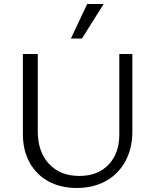

<svg xmlns="http://www.w3.org/2000/svg" viewBox="-20 -927 770 956"><path d="M94 -259V-658H168V-274Q168 -171 224 -111Q280 -51 375 -51Q467 -51 520.5 -107Q574 -163 574 -257V-658H639V-273Q639 -188 604.5 -124.5Q570 -61 507.5 -26Q445 9 362 9Q282 9 221.5 -24Q161 -57 127.5 -117.5Q94 -178 94 -259ZM414 -907H496L388 -735H333Z"/></svg>

Font: LXGW Bright TC
Style: Regular
Weight: 400
Designer: Christian Thalmann (Catharsis Fonts)
Foundry: LXGW / Christian Thalmann (Catharsis Fonts) / Fontworks Inc.
Version: Version 5.501